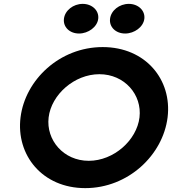

<svg xmlns="http://www.w3.org/2000/svg" viewBox="-20 -958 888 991"><path d="M310 -861C305 -819 339 -785 388 -785C436 -785 482 -819 487 -861C492 -904 455 -938 407 -938C358 -938 315 -904 310 -861ZM548 -861C543 -819 577 -785 626 -785C674 -785 720 -819 725 -861C730 -904 693 -938 645 -938C596 -938 553 -904 548 -861ZM231 -352C245 -469 363 -575 493 -575C623 -575 714 -469 700 -352C686 -235 568 -128 438 -128C308 -128 217 -235 231 -352ZM86 -352C62 -158 198 13 420 13C642 13 821 -158 845 -352C869 -546 732 -715 510 -715C288 -715 110 -546 86 -352Z"/></svg>

Font: Bluebird
Style: ExtObl
Weight: 400
Designer: Jasper
Foundry: Cannot Into Space Fonts
Version: Version 0.98